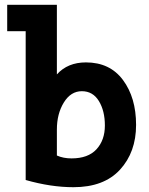

<svg xmlns="http://www.w3.org/2000/svg" viewBox="-20 -770 622 800"><path d="M87 -640H10V-750H217V-460Q262 -510 338 -510Q438 -510 492.5 -436.5Q547 -363 547 -249.5Q547 -136 480 -63Q413 10 286 10Q192 10 87 -20ZM217 -230V-122Q244 -110 278 -110Q347 -110 382 -148Q417 -186 417 -247Q417 -308 392 -349Q367 -390 321 -390Q275 -390 246 -343Q217 -296 217 -230Z"/></svg>

Font: Cherry Swash
Style: Bold
Weight: 700
Designer: Kasatkina Nataliya
Foundry: Nataliya Kasatkina
Version: Version 1.001